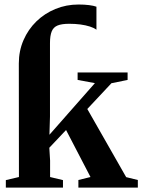

<svg xmlns="http://www.w3.org/2000/svg" viewBox="-20 -852 646 872"><path d="M6.5 0V-34L66 -48L65.5 -564Q65.5 -621 86.8 -669.8Q108 -718.5 145.2 -754.8Q182.5 -791 231.5 -811.2Q280.5 -831.5 337 -831.5Q363 -831.5 384.5 -828.8Q406 -826 418 -821.5V-717Q407 -725.5 388.2 -731.5Q369.5 -737.5 345.5 -740.8Q321.5 -744 294.5 -744Q260.5 -744 241.5 -736.2Q222.5 -728.5 214.8 -709.2Q207 -690 207 -656.5V-322.5L204.5 -240L411 -474.5L332.5 -489V-523H559.5V-489L486 -474L376.5 -357L553 -47.5L606 -34.5V0H336V-34.5L391 -48L280 -261.5L204 -181L207.5 -123V-48L266 -34V0Z"/></svg>

Font: Merriweather 96pt
Style: Bold
Weight: 700
Version: Version 2.100